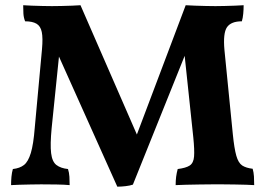

<svg xmlns="http://www.w3.org/2000/svg" viewBox="-20 -699 1006 728"><path d="M680.2 -487.3 483.9 1Q473.1 4.9 456.5 6.8Q439.9 8.8 424.8 8.8L203.6 -484.4L175.8 -212.9Q169.9 -150.9 173.8 -118.4Q177.7 -85.9 193.8 -73.5Q210 -61 237.8 -58.1Q242.2 -44.9 243.2 -28.6Q244.1 -12.2 244.1 2.9Q225.1 1 194.1 0.5Q163.1 0 135.7 0Q118.2 0 95.9 0.5Q73.7 1 54 1.5Q34.2 2 22 2.9Q22 -12.2 23.4 -28.6Q24.9 -44.9 28.8 -58.1Q55.2 -61 71 -73.5Q86.9 -85.9 96.9 -118.9Q106.9 -151.9 111.8 -214.8L139.2 -512.2Q143.1 -555.2 138.4 -577.6Q133.8 -600.1 118.4 -609.1Q103 -618.2 75.2 -618.2Q69.8 -631.8 68.8 -647Q67.9 -662.1 67.9 -679.2Q81.1 -678.2 101.1 -677.5Q121.1 -676.8 142.1 -676.3Q163.1 -675.8 176.8 -675.8Q191.9 -675.8 212.9 -676.3Q233.9 -676.8 253.4 -677.5Q272.9 -678.2 285.2 -679.2L499 -189L684.1 -679.2Q698.7 -678.2 720 -677.5Q741.2 -676.8 761.5 -676.3Q781.7 -675.8 796.9 -675.8Q811 -675.8 830.6 -676.3Q850.1 -676.8 870.1 -677.5Q890.1 -678.2 903.8 -679.2Q903.8 -663.1 902.3 -647Q900.9 -630.9 897 -618.2Q856 -618.2 840.6 -595.7Q825.2 -573.2 831.1 -508.8L862.8 -189.9Q868.2 -136.2 876 -108.6Q883.8 -81.1 898.4 -71.5Q913.1 -62 938 -59.1Q941.9 -45.9 942.9 -30Q943.8 -14.2 943.8 2.9Q933.1 2 913.6 1.5Q894 1 870.1 0.5Q846.2 0 823.5 0Q800.8 0 785.2 0Q764.2 0 737.1 0.5Q710 1 685.5 1.5Q661.1 2 646 2.9Q646 -14.2 647.9 -29.1Q649.9 -43.9 653.8 -58.1Q685.1 -62 699.5 -71.5Q713.9 -81.1 715.8 -105.5Q717.8 -129.9 712.9 -178.2Z"/></svg>

Font: Ekush
Style: Regular
Weight: 400
Designer: Jayed Ahsan Saad & S M Khalid Hossain
Foundry: Codepotro
Version: Codepotro Ekush; Version 0.600